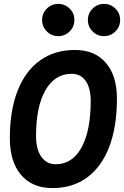

<svg xmlns="http://www.w3.org/2000/svg" viewBox="-20 -961 640 991"><path d="M250.5 9.8Q147 9.8 88.9 -58.1Q30.8 -126 30.8 -247.1Q30.8 -390.6 70.8 -492.7Q110.8 -594.7 186.3 -648.9Q261.7 -703.1 367.2 -703.1Q469.2 -703.1 526.4 -636.7Q583.5 -570.3 583.5 -451.7Q583.5 -306.6 543.9 -203.4Q504.4 -100.1 429.9 -45.2Q355.5 9.8 250.5 9.8ZM268.1 -113.3Q353 -113.3 400.6 -199.5Q448.2 -285.6 448.2 -439.5Q448.2 -505.9 422.4 -543Q396.5 -580.1 350.1 -580.1Q263.2 -580.1 214.6 -495.4Q166 -410.6 166 -259.3Q166 -190.4 193.1 -151.9Q220.2 -113.3 268.1 -113.3ZM280.8 -774.4Q246.1 -774.4 221.7 -798.8Q197.3 -823.2 197.3 -857.9Q197.3 -892.6 221.7 -916.7Q246.1 -940.9 280.8 -940.9Q315.4 -940.9 339.6 -916.7Q363.8 -892.6 363.8 -857.9Q363.8 -823.2 339.6 -798.8Q315.4 -774.4 280.8 -774.4ZM516.6 -774.4Q482.4 -774.4 458 -798.8Q433.6 -823.2 433.6 -857.9Q433.6 -892.6 458 -916.7Q482.4 -940.9 516.6 -940.9Q551.3 -940.9 575.7 -916.7Q600.1 -892.6 600.1 -857.9Q600.1 -823.2 575.7 -798.8Q551.3 -774.4 516.6 -774.4Z"/></svg>

Font: Cascadia Code PL
Style: Bold Italic
Weight: 700
Italic angle: -10°
Monospace: yes
Designer: Aaron Bell
Foundry: Saja Typeworks
Version: Version 2404.023; ttfautohint (v1.8.4)